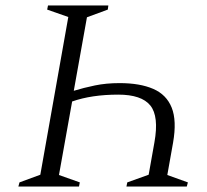

<svg xmlns="http://www.w3.org/2000/svg" viewBox="-20 -680 753 700"><path d="M375 -660 373 -645 297 -617 249 -349Q285 -360 326 -368.5Q367 -377 416 -377Q490 -377 538.5 -356Q587 -335 606 -287.5Q625 -240 611 -160L590 -42L665 -15L661 0H441L444 -15L522 -43L543 -161Q560 -256 528 -295.5Q496 -335 411 -335Q314 -335 243 -310L195 -42L271 -15L268 0H47L51 -15L127 -43L229 -618L152 -645L155 -660Z"/></svg>

Font: Spectral SC Light
Style: Italic
Weight: 300
Italic angle: -10°
Designer: Jean-Baptiste Levee
Foundry: Production Type
Version: Version 2.001